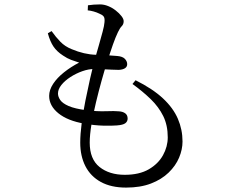

<svg xmlns="http://www.w3.org/2000/svg" viewBox="-20 -803 1040 871"><path d="M552 48Q484 48 437.5 22.5Q391 -3 367.5 -49Q344 -95 344 -156Q344 -194 350.5 -244Q357 -294 367.5 -346.5Q378 -399 388.5 -445.5Q399 -492 407 -523Q418 -561 428 -596Q438 -631 445.5 -659Q453 -687 454 -702Q456 -721 450 -728.5Q444 -736 431 -741Q419 -747 404.5 -751Q390 -755 378 -756L379 -779Q392 -781 405.5 -782Q419 -783 434 -783Q452 -783 470.5 -775.5Q489 -768 505 -755.5Q521 -743 531 -730Q541 -717 541 -707Q541 -693 532.5 -684.5Q524 -676 515 -657Q504 -634 492.5 -601.5Q481 -569 464 -515Q454 -484 441 -437.5Q428 -391 415.5 -339Q403 -287 395 -239Q387 -191 387 -156Q387 -81 431.5 -45.5Q476 -10 546 -10Q612 -10 655 -35Q698 -60 719.5 -99Q741 -138 741 -180Q741 -235 720.5 -276.5Q700 -318 664 -353Q628 -388 581 -422L595 -439Q673 -400 719.5 -356.5Q766 -313 787 -264Q808 -215 808 -161Q808 -125 792.5 -88Q777 -51 745 -20Q713 11 665 29.5Q617 48 552 48ZM510 -234Q487 -232 448 -233Q409 -234 363 -242Q287 -255 245 -289Q203 -323 203 -368Q203 -395 221 -422.5Q239 -450 270.5 -475Q302 -500 339 -519Q320 -525 302.5 -531.5Q285 -538 266 -551Q238 -569 222.5 -592Q207 -615 197 -652L214 -662Q233 -635 254 -613.5Q275 -592 305 -580Q362 -556 415 -554.5Q468 -553 512 -549Q536 -547 546.5 -536Q557 -525 557 -512Q557 -500 547 -493.5Q537 -487 519 -486Q507 -486 486 -487Q465 -488 443.5 -489Q422 -490 407 -490Q382 -490 353.5 -480Q325 -470 299.5 -453.5Q274 -437 258.5 -417.5Q243 -398 243 -379Q243 -364 253.5 -349Q264 -334 291.5 -322Q319 -310 371 -303Q422 -297 461 -298.5Q500 -300 519 -298Q537 -297 548 -289Q559 -281 559 -265Q559 -252 548.5 -244Q538 -236 510 -234Z"/></svg>

Font: Noto Serif KR
Style: Regular
Weight: 400
Designer: Ryoko NISHIZUKA  (kana & ideographs); Frank Grießhammer (Latin, Greek & Cyrillic); Wenlong ZHANG  (bopomofo); Sandoll Co
Foundry: Adobe
Version: Version 2.003-H1;hotconv 1.1.1;makeotfexe 2.6.0